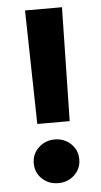

<svg xmlns="http://www.w3.org/2000/svg" viewBox="-51 -720 398 753"><g transform="rotate(-5 148.0 -344.0)"><path d="M76.7 -686.5H222.2L213.4 -238.8H85.9ZM58.6 -86.4Q58.6 -123 85 -147.7Q111.3 -172.4 148.4 -172.4Q186 -172.4 211.9 -147.7Q237.8 -123 237.8 -86.4Q237.8 -49.3 211.7 -24.9Q185.5 -0.5 148.4 -0.5Q110.4 -0.5 84.5 -24.9Q58.6 -49.3 58.6 -86.4Z"/></g></svg>

Font: Vazirmatn UI ExtraBold
Style: Regular
Weight: 800
Designer: Saber Rastikerdar
Foundry: Saber Rastikerdar
Version: Version 33.003